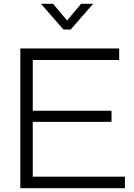

<svg xmlns="http://www.w3.org/2000/svg" viewBox="-20 -982 700 1002"><path d="M86 0V-729H602V-669H151V-404H562V-346H151V-60H632V0ZM311 -828 194 -962H257L330 -875L403 -962H466L349 -828Z"/></svg>

Font: BDO Grotesk Light
Style: Regular
Weight: 300
Designer: Deni Anggara
Foundry: Lokal Container
Version: Version 2.000